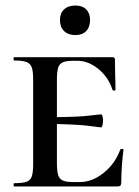

<svg xmlns="http://www.w3.org/2000/svg" viewBox="-20 -675 504 695"><path d="M427 -133Q419 -71 419 -15Q419 -7 416 -3.5Q413 0 404 0H32Q29 0 29 -6Q29 -12 32 -12Q62 -12 76 -17Q90 -22 95 -36.5Q100 -51 100 -81V-387Q100 -417 95 -431Q90 -445 76 -450.5Q62 -456 32 -456Q29 -456 29 -462Q29 -468 32 -468H387Q396 -468 396 -460L397 -398Q398 -379 398 -350Q398 -347 393 -347Q388 -347 387 -350Q373 -395 336.5 -425Q300 -455 260 -455H246Q220 -455 207.5 -449.5Q195 -444 190.5 -430Q186 -416 186 -386V-251Q268 -252 304 -256.5Q340 -261 346 -261Q349 -261 351 -254.5Q353 -248 353 -239Q353 -230 351 -222Q349 -214 346 -214Q341 -214 305 -219Q269 -224 186 -226V-85Q186 -56 190.5 -41.5Q195 -27 207.5 -21.5Q220 -16 246 -16H269Q314 -16 355.5 -49.5Q397 -83 415 -133Q416 -136 421.5 -136Q427 -136 427 -133ZM197 -603Q197 -627 212 -641Q227 -655 253 -655Q278 -655 292 -641Q306 -627 306 -603Q306 -577 292 -562.5Q278 -548 253 -548Q227 -548 212 -562.5Q197 -577 197 -603Z"/></svg>

Font: Cormorant SC SemiBold
Style: Regular
Weight: 600
Designer: Christian Thalmann (Catharsis Fonts)
Version: Version 3.000